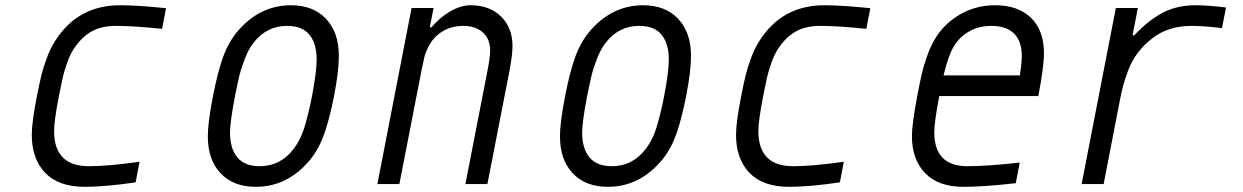

<svg xmlns="http://www.w3.org/2000/svg" viewBox="-20 -697 4707 727"><path d="M119.8 -333.3Q129.6 -382.8 136.4 -410.8Q143.2 -438.8 156.6 -475.6Q169.9 -512.4 188.2 -541Q273.4 -677.1 434.9 -677.1Q500.7 -677.1 608.7 -666L593.8 -587.9Q484.4 -599 419.9 -599Q363.9 -599 326.5 -577.8Q289.1 -556.6 260.4 -513.7Q245.4 -491.5 233.7 -457.7Q222 -423.8 217.1 -401.7Q212.2 -379.6 203.1 -333.3Q184.9 -240.9 184.9 -200.5Q184.9 -67.7 316.4 -67.7Q391.9 -67.7 508.5 -84.6L493.5 -6.5Q378.3 10.4 301.4 10.4Q201.8 10.4 151 -42.6Q100.3 -95.7 100.3 -186.8Q100.3 -233.1 119.8 -333.3Z M948.6 10.4Q863.9 10.4 815.4 -40.7Q766.9 -91.8 766.9 -181Q766.9 -233.1 786.5 -333.3Q802.7 -417.3 822.3 -474.3Q841.8 -531.2 875 -572.9Q960.3 -677.1 1082 -677.1Q1166 -677.1 1214.5 -625.7Q1263 -574.2 1263 -485.7Q1263 -426.4 1244.8 -333.3Q1228.5 -250 1208.7 -192.7Q1188.8 -135.4 1155.6 -93.8Q1070.3 10.4 948.6 10.4ZM1179 -471.4Q1179 -531.9 1151.7 -565.4Q1124.3 -599 1067.1 -599Q989.6 -599 940.1 -535.2Q921.2 -511.1 907.2 -474.9Q893.2 -438.8 886.4 -410.5Q879.6 -382.2 869.8 -333.3Q850.9 -233.7 850.9 -195.3Q850.9 -134.8 878.6 -101.2Q906.2 -67.7 963.5 -67.7Q1041 -67.7 1090.5 -131.5Q1117.2 -165.4 1132.2 -213.2Q1147.1 -261.1 1161.5 -333.3Q1179 -426.4 1179 -471.4Z M1835.9 -505.2Q1835.9 -549.5 1808.3 -574.2Q1780.6 -599 1733.7 -599Q1672.5 -599 1630.2 -558.6Q1613.3 -542.3 1602.2 -520.2Q1591.1 -498 1586.9 -480.8Q1582.7 -463.5 1575.5 -427.7L1492.2 0H1408.9L1538.4 -666.7H1621.7L1607.4 -593.8H1613.9Q1645.8 -631.5 1685.5 -654.3Q1725.3 -677.1 1761.7 -677.1Q1834 -677.1 1877.3 -634.4Q1920.6 -591.8 1920.6 -521.5Q1920.6 -490.2 1908.9 -427.7L1825.5 0H1742.2L1825.5 -427.7Q1835.9 -481.1 1835.9 -505.2Z M2281.9 10.4Q2197.3 10.4 2148.8 -40.7Q2100.3 -91.8 2100.3 -181Q2100.3 -233.1 2119.8 -333.3Q2136.1 -417.3 2155.6 -474.3Q2175.1 -531.2 2208.3 -572.9Q2293.6 -677.1 2415.4 -677.1Q2499.3 -677.1 2547.9 -625.7Q2596.4 -574.2 2596.4 -485.7Q2596.4 -426.4 2578.1 -333.3Q2561.8 -250 2542 -192.7Q2522.1 -135.4 2488.9 -93.8Q2403.6 10.4 2281.9 10.4ZM2512.4 -471.4Q2512.4 -531.9 2485 -565.4Q2457.7 -599 2400.4 -599Q2322.9 -599 2273.4 -535.2Q2254.6 -511.1 2240.6 -474.9Q2226.6 -438.8 2219.7 -410.5Q2212.9 -382.2 2203.1 -333.3Q2184.2 -233.7 2184.2 -195.3Q2184.2 -134.8 2211.9 -101.2Q2239.6 -67.7 2296.9 -67.7Q2374.3 -67.7 2423.8 -131.5Q2450.5 -165.4 2465.5 -213.2Q2480.5 -261.1 2494.8 -333.3Q2512.4 -426.4 2512.4 -471.4Z M2786.5 -333.3Q2796.2 -382.8 2803.1 -410.8Q2809.9 -438.8 2823.2 -475.6Q2836.6 -512.4 2854.8 -541Q2940.1 -677.1 3101.6 -677.1Q3167.3 -677.1 3275.4 -666L3260.4 -587.9Q3151 -599 3086.6 -599Q3030.6 -599 2993.2 -577.8Q2955.7 -556.6 2927.1 -513.7Q2912.1 -491.5 2900.4 -457.7Q2888.7 -423.8 2883.8 -401.7Q2878.9 -379.6 2869.8 -333.3Q2851.6 -240.9 2851.6 -200.5Q2851.6 -67.7 2983.1 -67.7Q3058.6 -67.7 3175.1 -84.6L3160.2 -6.5Q3044.9 10.4 2968.1 10.4Q2868.5 10.4 2817.7 -42.6Q2766.9 -95.7 2766.9 -186.8Q2766.9 -233.1 2786.5 -333.3Z M3849 -485Q3849 -540.4 3820 -569.7Q3791 -599 3733.7 -599Q3686.8 -599 3649.7 -578.1Q3612.6 -557.3 3591.1 -520.2Q3571.6 -489.6 3552.7 -411.5H3841.8Q3849 -459 3849 -485ZM3517.6 -196Q3517.6 -67.7 3643.2 -67.7Q3719.4 -67.7 3841.1 -81.4L3826.2 -3.3Q3705.7 10.4 3628.3 10.4Q3533.2 10.4 3483.1 -41.3Q3432.9 -93.1 3432.9 -182.3Q3432.9 -225.9 3453.1 -333.3Q3462.9 -384.8 3469.4 -413.7Q3475.9 -442.7 3488.9 -480.5Q3502 -518.2 3518.2 -546.2Q3551.4 -604.2 3612 -640.6Q3672.5 -677.1 3748.7 -677.1Q3834.6 -677.1 3883.8 -629.6Q3932.9 -582 3932.9 -495.4Q3932.9 -443.4 3911.5 -333.3H3536.5Q3517.6 -233.7 3517.6 -196Z M4491.5 -599Q4403 -599 4342.4 -551.4Q4310.5 -526.7 4287.8 -496.4Q4265 -466.1 4251.6 -430Q4238.3 -393.9 4232.1 -370.4Q4225.9 -347 4218.8 -309.2L4158.9 0H4075.5L4205.1 -666.7H4288.4L4268.2 -563.2H4274.7Q4326.2 -618.5 4380.9 -647.8Q4435.5 -677.1 4506.5 -677.1Q4554.7 -677.1 4622.4 -668.6L4606.8 -590.5Q4539.1 -599 4491.5 -599Z"/></svg>

Font: Monoid
Style: Italic
Weight: 400
Width: 4
Italic angle: -11°
Monospace: yes
Version: Version 0.61